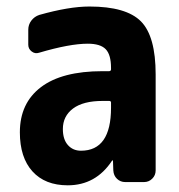

<svg xmlns="http://www.w3.org/2000/svg" viewBox="-20 -550 540 580"><path d="M315.4 -224.6V-240.2Q315.4 -245.1 309.6 -245.1H290Q231.4 -245.1 200.7 -222.2Q169.9 -199.2 169.9 -160.2Q169.9 -128.9 185.1 -111.8Q200.2 -94.7 224.6 -94.7Q315.4 -94.7 315.4 -224.6ZM250 -530.3Q361.3 -530.3 405.8 -485.4Q450.2 -440.4 450.2 -325.2V-35.2Q450.2 -20.5 439.9 -10.3Q429.7 0 415 0H358.4Q343.8 0 333.5 -9.8Q323.2 -19.5 322.3 -35.2L321.3 -64.5Q321.3 -65.4 320.3 -65.4Q318.4 -65.4 318.4 -64.5Q269.5 9.8 184.6 9.8Q116.2 9.8 78.1 -32.2Q40 -74.2 40 -150.4Q40 -238.3 103.5 -286.6Q167 -335 290 -335H309.6Q314.5 -335 315.4 -339.8V-344.7Q315.4 -384.8 299.3 -401.4Q283.2 -418 245.1 -418Q190.4 -418 97.7 -390.6Q85.9 -386.7 75.7 -394.5Q65.4 -402.3 65.4 -415V-460Q65.4 -475.6 74.7 -487.8Q84 -500 98.6 -504.9Q188.5 -530.3 250 -530.3Z"/></svg>

Font: Rounded-L Mgen+ 1m bold
Style: Bold
Weight: 700
Designer: [Source Han Sans]
Ryoko NISHIZUKA  (kana & ideographs); Paul D. Hunt (Latin, Greek & Cyrillic); Wenlong ZHANG  (bopomofo
Version: Version 1.059.20150602